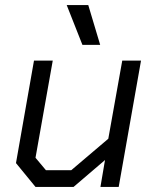

<svg xmlns="http://www.w3.org/2000/svg" viewBox="-20 -737 607 757"><path d="M43 -94 114 -498H188L120 -115L161 -66H261L407 -190L462 -498H536L448 0H376L394 -106L270 0H120ZM243 -717H328L375 -560H305Z"/></svg>

Font: Chakra Petch
Style: Italic
Weight: 400
Italic angle: -10°
Designer: Katatrad Aksorn Co.,Ltd.
Foundry: Cadson Demak Co.,Ltd.
Version: Version 1.000; ttfautohint (v1.6)